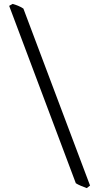

<svg xmlns="http://www.w3.org/2000/svg" viewBox="-20 -801 509 985"><path d="M425 164Q413 160 395.5 152.5Q378 145 369 139L27 -771L45 -781Q59 -777 72.5 -771.5Q86 -766 100 -757L442 151Z"/></svg>

Font: Ekushey Amar Bangla
Style: Regular
Weight: 400
Designer: Al Mamun Sumon
Foundry: Al Mamun Sumon
Version: Version 1.0